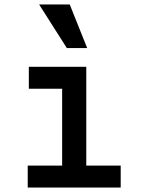

<svg xmlns="http://www.w3.org/2000/svg" viewBox="-20 -839 640 859"><path d="M104 0H520V-98H366V-540H109V-442H258V-98H104ZM370 -624 292 -819H155L279 -624Z"/></svg>

Font: CommitMono
Style: 600Regular
Weight: 600
Monospace: yes
Designer: Eigil Nikolajsen
Foundry: Eigil Nikolajsen
Version: Version 1.143